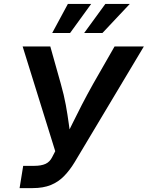

<svg xmlns="http://www.w3.org/2000/svg" viewBox="-20 -966 759 986"><path d="M80.6 0 99.1 -114.3H155.8Q191.4 -114.3 213.9 -124.5Q236.3 -134.8 248.5 -160.2L263.7 -189.5L96.2 -727.5H238.3L292.5 -534.7Q308.6 -478 317.9 -427.2Q327.1 -376.5 333.3 -330.1Q339.4 -283.7 345.7 -240.2H307.1Q328.6 -283.7 351.1 -329.8Q373.5 -376 399.7 -426.5Q425.8 -477.1 458 -534.7L568.4 -727.5H718.8L363.8 -133.8Q338.4 -91.8 309.1 -61.8Q279.8 -31.7 241 -15.9Q202.1 0 147.5 0ZM339.8 -796.4H248L328.6 -945.8H448.2ZM505.9 -796.4H412.1L521 -945.8H646.5Z"/></svg>

Font: Inter 18pt SemiBold
Style: Italic
Weight: 600
Italic angle: -9.3988°
Designer: Rasmus Andersson
Foundry: rsms
Version: Version 4.001;git-66647c0bb